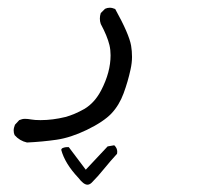

<svg xmlns="http://www.w3.org/2000/svg" viewBox="-20 -119 540 507"><path d="M324.7 64.5Q328.6 46.9 328.6 31.2Q328.6 15.6 326.2 1.5Q320.8 -29.3 284.2 -95.2Q276.4 -98.6 269.8 -98.6Q263.2 -98.6 257.3 -95.7L246.1 -84.5Q243.7 -77.1 243.7 -69.8Q243.7 -62.5 246.1 -55.7Q263.2 -23.9 269 0Q272 12.7 272 26.9Q272 71.8 247.1 119.6Q230 152.3 203.1 168.5Q176.3 183.6 152.8 189.9Q119.1 198.2 86.9 198.2Q71.8 198.2 62.5 196.5Q53.2 194.8 45.9 194.8Q38.6 194.8 30.8 198.2L19.5 210.4Q16.1 218.8 16.1 225.6Q16.1 232.4 18.6 237.8Q31.7 252.9 51.3 257.3Q91.8 255.4 129.2 250Q166.5 244.6 209 224.1Q253.4 202.6 274.2 180.7Q294.9 158.7 306.4 127.4Q317.9 96.2 324.7 64.5ZM210.9 368.7Q216.3 368.7 221.7 363.8Q238.8 346.7 255.1 326.4Q271.5 306.2 289.1 287.1Q289.6 284.2 289.6 281.7Q289.6 272 281.7 264.6L264.2 267.6L206.5 329.1L161.6 269.5Q159.7 269.5 157.7 269.5Q149.9 269.5 143.6 272.9L141.6 276.4Q151.4 313 187 350.6Q187 350.6 187 350.6Q200.7 368.7 210.9 368.7Z"/></svg>

Font: Bakudai
Style: Light
Weight: 300
Version: Version 1.48